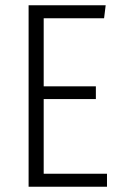

<svg xmlns="http://www.w3.org/2000/svg" viewBox="-20 -705 460 725"><path d="M379 -685 373 -636H145V-379H342V-331H145V-49H384V0H88V-685Z"/></svg>

Font: Fira Sans Extra Condensed Light
Style: Regular
Weight: 300
Width: 1
Designer: Carrois Corporate & Edenspiekermann AG
Foundry: Carrois Corporate GbR & Edenspiekermann AG
Version: Version 4.203